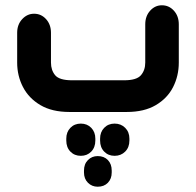

<svg xmlns="http://www.w3.org/2000/svg" viewBox="-20 -424 742 727"><path d="M460 0H243Q177 0 133 -26Q89 -52 67 -94.5Q45 -137 45 -187V-300Q45 -331 64 -351.5Q83 -372 109 -372Q136 -372 154.5 -351.5Q173 -331 173 -300V-187Q173 -158 189 -139Q205 -120 253 -120H450Q497 -120 513.5 -139Q530 -158 530 -187V-332Q530 -363 548.5 -383.5Q567 -404 593 -404Q620 -404 638.5 -383.5Q657 -363 657 -332V-187Q657 -137 635.5 -94.5Q614 -52 570 -26Q526 0 460 0ZM286 166Q262 166 246.5 150Q231 134 231 108V101Q231 76 246.5 60Q262 44 286 44Q310 44 325.5 60Q341 76 341 101V108Q341 134 325.5 150Q310 166 286 166ZM414 166Q390 166 374.5 150Q359 134 359 108V101Q359 76 374.5 60Q390 44 414 44Q438 44 454 60Q470 76 470 101V108Q470 134 454 150Q438 166 414 166ZM298 222Q298 197 313 182Q328 167 350 167Q374 167 388.5 182Q403 197 403 222V229Q403 253 388.5 268Q374 283 350 283Q328 283 313 268Q298 253 298 229Z"/></svg>

Font: Beiruti ExtraBold
Style: Regular
Weight: 800
Designer: Arlette Boutros
Foundry: Boutros
Version: Version 1.41